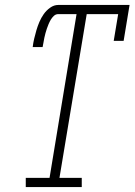

<svg xmlns="http://www.w3.org/2000/svg" viewBox="-20 -755 543 775"><path d="M84 0V-37H180L289 -698H215Q205 -698 197.5 -691Q190 -684 185 -675.5Q180 -667 176 -657.5Q172 -648 169 -639Q166 -630 163.5 -621Q161 -612 159 -602.5Q157 -593 155.5 -583.5Q154 -574 152 -565H112Q114 -582 118 -599Q122 -616 127 -633Q132 -650 139 -666.5Q146 -683 156.5 -698Q167 -713 182.5 -724Q198 -735 215 -735H503L479 -590H439L457 -698H330L220 -37H310V0Z"/></svg>

Font: Iosevka Slab XLtObl
Style: Regular
Weight: 200
Italic angle: -9°
Monospace: yes
Designer: Belleve Invis
Foundry: Belleve Invis
Version: Version 11.1.1; ttfautohint (v1.8.3)